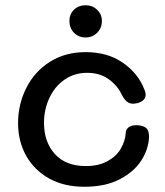

<svg xmlns="http://www.w3.org/2000/svg" viewBox="-20 -713 631 733"><path d="M49 -243Q49 -315 80.5 -377.5Q112 -440 170.5 -477Q229 -514 307 -514Q391 -514 449 -473.5Q507 -433 530 -374Q536 -362 536 -351Q536 -328 504 -319Q492 -317 489 -317Q474 -317 464 -325.5Q454 -334 445 -351Q429 -386 395 -410.5Q361 -435 313 -435Q264 -435 226.5 -409Q189 -383 168.5 -339Q148 -295 148 -244Q148 -171 189.5 -125Q231 -79 308 -79Q357 -79 391 -98Q425 -117 441.5 -146Q458 -175 460 -205Q460 -218 470.5 -226.5Q481 -235 500 -235Q524 -235 536.5 -225.5Q549 -216 549 -192Q548 -146 520.5 -102Q493 -58 438 -29Q383 0 302 0Q224 0 167 -32Q110 -64 79.5 -119Q49 -174 49 -243ZM245 -633Q245 -659 262.5 -676Q280 -693 307 -693Q333 -693 351 -675.5Q369 -658 369 -633Q369 -606 351 -588Q333 -570 307 -570Q280 -570 262.5 -588Q245 -606 245 -633Z"/></svg>

Font: Mali Medium
Style: Regular
Weight: 500
Version: Version 1.000; ttfautohint (v1.6)